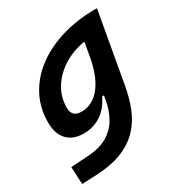

<svg xmlns="http://www.w3.org/2000/svg" viewBox="-177 -645 941 1003"><g transform="rotate(-30 293.0 -143.5)"><path d="M27.8 234.4 22.9 129.4 125.5 123Q203.1 118.2 250 88.1Q296.9 58.1 320.8 12.7Q344.7 -32.7 353 -82.5L357.9 -109.9H346.7Q320.3 -52.2 274.4 -21Q228.5 10.3 168 10.3Q104 10.3 69.1 -27.1Q34.2 -64.5 34.2 -132.3Q34.2 -221.2 72.8 -293Q111.3 -364.7 180.4 -416Q249.5 -467.3 342.5 -494.9Q435.5 -522.5 544.4 -522.5H553.7L478.5 -98.1Q466.3 -29.3 442.9 28.8Q419.4 86.9 378.2 130.6Q336.9 174.3 272.9 200.2Q209 226.1 115.7 230.5ZM409.7 -404.3Q337.4 -392.6 280.3 -356.7Q223.1 -320.8 190.2 -267.8Q157.2 -214.8 157.2 -150.4Q157.2 -94.2 214.4 -94.2Q280.3 -94.2 326.7 -150.4Q373 -206.5 393.6 -313Z"/></g></svg>

Font: CaskaydiaCove NFP SemiBold
Style: Italic
Weight: 600
Italic angle: -10°
Designer: Aaron Bell
Foundry: Saja Typeworks
Version: Version 2111.001; VTT 6.35;Nerd Fonts 3.1.1